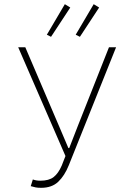

<svg xmlns="http://www.w3.org/2000/svg" viewBox="-20 -886 640 918"><path d="M177 12Q161 12 150.5 10Q140 8 127 4L137 -28Q145 -25 154 -23.5Q163 -22 173 -22Q214 -22 236.5 -39.5Q259 -57 275 -94L293 -140L67 -660H101L261 -286L307 -178H311L353 -286L501 -660H535L309 -96Q289 -46 258.5 -17Q228 12 177 12ZM224 -710 204 -720 290 -866 316 -850ZM362 -710 342 -720 428 -866 454 -850Z"/></svg>

Font: Source Code Pro ExtraLight
Style: Regular
Weight: 200
Monospace: yes
Designer: Paul D. Hunt, Teo Tuominen
Foundry: Adobe
Version: Version 1.026;hotconv 1.1.0;makeotfexe 2.6.0